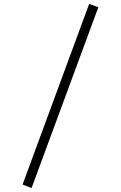

<svg xmlns="http://www.w3.org/2000/svg" viewBox="-20 -809 616 980"><path d="M95.2 132.8 435.1 -789.1 481.9 -772 141.1 150.9Z"/></svg>

Font: Dihjauti S
Style: Bold
Weight: 700
Designer: T. Christopher White
Version: Version 3.0.0